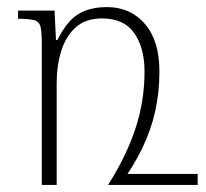

<svg xmlns="http://www.w3.org/2000/svg" viewBox="-20 -522 582 542"><path d="M315 0V-31H538V0ZM282 -502Q348 -502 389 -454.5Q430 -407 430 -321Q430 -261 418 -207.5Q406 -154 381.5 -103.5Q357 -53 319 0H285Q336 -80 362 -158Q388 -236 388 -320Q388 -387 359 -428.5Q330 -470 268 -470Q222 -470 194 -445Q166 -420 153 -378.5Q140 -337 140 -287V0H98V-397Q98 -431 94.5 -446Q91 -461 76.5 -465Q62 -469 31 -469V-492H134L138 -409H142Q169 -463 201.5 -482.5Q234 -502 282 -502Z"/></svg>

Font: Noto Serif Armenian ExtraLight
Style: Regular
Weight: 250
Version: Version 2.007